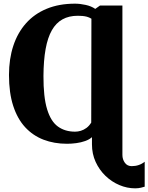

<svg xmlns="http://www.w3.org/2000/svg" viewBox="-20 -773 809 1047"><path d="M717 254Q673 254 631 236.2Q589 218.5 555.2 186Q521.5 153.5 501.5 109.8Q481.5 66 481.5 14.5V-25Q467 -12 444.5 -4Q422 4 396 7.5Q370 11 345.5 11Q275.5 11 217.5 -11.2Q159.5 -33.5 117.2 -79.2Q75 -125 52 -195.8Q29 -266.5 29 -364Q29 -451.5 52.5 -523Q76 -594.5 121.8 -646Q167.5 -697.5 234.8 -725.2Q302 -753 389 -753Q416.5 -753 447.2 -746.2Q478 -739.5 499.5 -724.5L525.5 -743H647.5V72Q647.5 96 660.8 114.5Q674 133 698 133Q718.5 133 736.2 127Q754 121 769 109V245Q763 247 748.8 250.5Q734.5 254 717 254ZM389.5 -55Q405 -55 420.8 -59.8Q436.5 -64.5 451.2 -75.2Q466 -86 477.5 -104.5L478.5 -671Q466 -678.5 453.8 -681.8Q441.5 -685 429 -686Q416.5 -687 404 -687Q356 -687 320.8 -667.5Q285.5 -648 262.8 -608Q240 -568 228.8 -506Q217.5 -444 217 -359Q216.5 -244 236.8 -177.5Q257 -111 295.8 -83Q334.5 -55 389.5 -55Z"/></svg>

Font: Merriweather Light 18pt Black
Style: Regular
Weight: 900
Version: Version 2.100